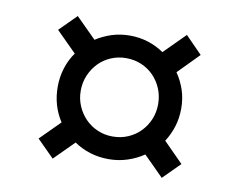

<svg xmlns="http://www.w3.org/2000/svg" viewBox="-56 -639 671 562"><g transform="rotate(10 279.5 -358.5)"><path d="M110.8 -356Q110.8 -384.8 119.1 -411.4Q127.4 -438 143.1 -460L83 -520L132.8 -569.8L192.9 -509.8Q214.8 -523.9 240 -532Q265.1 -540 293.9 -540Q321.8 -540 347.4 -532Q373 -523.9 395 -508.8L457 -570.8L506.8 -520L445.8 -458Q460.9 -436 469.5 -410.4Q478 -384.8 478 -356Q478 -327.1 470.2 -302Q462.4 -276.9 448.2 -254.9L506.8 -195.8L457 -146L397.9 -205.1Q375.5 -189.9 349.1 -181.4Q322.8 -172.9 293.9 -172.9Q265.1 -172.9 239 -180.9Q212.9 -189 190.9 -204.1L132.8 -146L82 -196.8L140.1 -254.9Q110.8 -299.8 110.8 -356ZM179.2 -356Q179.2 -332 188.2 -311Q197.3 -290 212.6 -274.2Q228 -258.3 249 -249.3Q270 -240.2 293.9 -240.2Q318.8 -240.2 339.8 -249.3Q360.8 -258.3 376.2 -274.2Q391.6 -290 400.4 -311Q409.2 -332 409.2 -356Q409.2 -380.9 400.4 -402.1Q391.6 -423.3 376.2 -439.2Q360.8 -455.1 339.8 -464.1Q318.8 -473.1 293.9 -473.1Q270 -473.1 249 -464.1Q228 -455.1 212.6 -439.2Q197.3 -423.3 188.2 -402.1Q179.2 -380.9 179.2 -356Z"/></g></svg>

Font: Droid Serif
Style: Bold Italic
Weight: 700
Italic angle: -12°
Designer: Monotype Design team
Foundry: Monotype Imaging Inc.
Version: Version 1.03